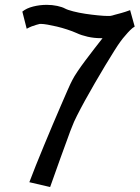

<svg xmlns="http://www.w3.org/2000/svg" viewBox="-20 -751 564 776"><path d="M524.4 -643.6Q515.6 -638.7 505.9 -628.9Q496.1 -619.1 487.3 -608.4Q476.6 -596.7 466.8 -583Q458 -571.3 441.4 -544.9Q424.8 -518.6 404.8 -485.4Q384.8 -452.1 363.3 -415Q341.8 -377.9 323.2 -344.2Q304.7 -310.5 291 -283.2Q277.3 -255.9 272.5 -242.2Q264.6 -223.6 252.9 -190.4Q242.2 -162.1 225.1 -114.3Q208 -66.4 182.6 4.9L98.6 -14.6Q109.4 -43.9 125 -82.5Q140.6 -121.1 157.7 -162.6Q174.8 -204.1 192.4 -245.6Q210 -287.1 225.6 -323.2Q241.2 -359.4 253.4 -387.2Q265.6 -415 272.5 -427.7Q279.3 -441.4 293.5 -462.4Q307.6 -483.4 325.2 -506.8Q342.8 -530.3 361.3 -554.2Q379.9 -578.1 394.5 -596.7H387.7Q360.4 -596.7 334.5 -602.5Q308.6 -608.4 290 -617.2Q272.5 -625 251.5 -631.8Q230.5 -638.7 210 -643.6Q189.5 -648.4 172.4 -651.4Q155.3 -654.3 146.5 -654.3H140.6Q134.8 -653.3 126 -650.4Q118.2 -648.4 108.4 -644.5Q98.6 -640.6 87.9 -634.8L70.3 -704.1Q86.9 -717.8 113.8 -724.6Q140.6 -731.4 168.9 -731.4Q191.4 -731.4 211.4 -727.1Q231.4 -722.7 242.2 -716.8Q252.9 -710.9 275.9 -705.1Q298.8 -699.2 324.7 -695.3Q350.6 -691.4 375.5 -689Q400.4 -686.5 415 -686.5H424.8Q432.6 -687.5 444.3 -691.4Q455.1 -694.3 469.7 -698.2Q484.4 -702.1 505.9 -710Z"/></svg>

Font: Miniver
Style: Regular
Weight: 400
Designer: Dathan Boardman
Foundry: Open Window
Version: Version 1.000